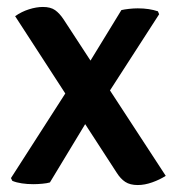

<svg xmlns="http://www.w3.org/2000/svg" viewBox="-20 -524 506 552"><path d="M23.5 -477.5Q42 -490.5 63.2 -497.2Q84.5 -504 103.5 -504Q125.5 -504 138.5 -494.8Q151.5 -485.5 163 -468L456.5 -18.5Q439.5 -7.5 417.8 0.2Q396 8 376 8Q354 8 340.2 -1Q326.5 -10 315.5 -27.5ZM329 -495Q337.5 -497 350.8 -498.5Q364 -500 376 -500Q393 -500 407.5 -497.8Q422 -495.5 434 -491.5L437.5 -483L277.5 -235L247.5 -204.5L123.5 0.5Q115 3 101.8 4.2Q88.5 5.5 75.5 5.5Q58.5 5.5 43 3.2Q27.5 1 15.5 -4L11.5 -12L186.5 -284.5L219.5 -316Z"/></svg>

Font: Signika Medium
Style: Regular
Weight: 500
Designer: Anna Giedry
Foundry: Anna Giedry
Version: Version 2.000